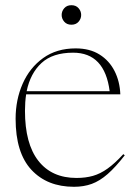

<svg xmlns="http://www.w3.org/2000/svg" viewBox="-20 -708 524 738"><path d="M271 -522Q325 -522 362.5 -498.5Q400 -475 420.2 -435.2Q440.5 -395.5 442.5 -345.5H80.5Q76 -316 76 -282Q76 -155.5 127.5 -89.8Q179 -24 274 -24Q309 -24 337.2 -32Q365.5 -40 393.5 -60Q421.5 -80 454 -115.5L459.5 -111Q424 -65.5 393.8 -39Q363.5 -12.5 332.8 -1.2Q302 10 264.5 10Q161.5 10 100.8 -55.2Q40 -120.5 40 -251.5Q40 -324.5 67 -386Q94 -447.5 145.8 -484.8Q197.5 -522 271 -522ZM261 -505.5Q182.5 -505.5 139.5 -465.8Q96.5 -426 82.5 -357.5H401.5Q382.5 -505.5 261 -505.5ZM254.5 -613Q237 -613 227 -624.5Q217 -636 217 -650.5Q217 -665 227 -676.5Q237 -688 254.5 -688Q272 -688 282 -676.5Q292 -665 292 -650.5Q292 -636 282 -624.5Q272 -613 254.5 -613Z"/></svg>

Font: Newsreader Display ExtraLight
Style: Regular
Weight: 275
Designer: Hugues Gentile
Foundry: Production Type
Version: Version 1.001